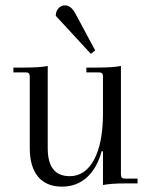

<svg xmlns="http://www.w3.org/2000/svg" viewBox="-20 -684 563 716"><path d="M319 -483 188 -625Q188 -642 198 -653Q208 -664 222 -664Q246 -664 263 -630L335 -496ZM211 12Q153 12 122 -25Q91 -62 91 -132V-399Q91 -414 77 -414H30V-432H68Q130 -432 158 -438V-131Q158 -27 240 -27Q298 -27 331 -89Q364 -151 364 -261V-399Q364 -414 350 -414H302V-432H341Q401 -432 431 -438V-32Q431 -18 445 -18H493V0H444Q394 0 364 6V-120H359Q342 -57 304 -22.5Q266 12 211 12Z"/></svg>

Font: Arapey Thin
Style: Regular
Weight: 100
Designer: Eduardo Rodriguez Tunni
Foundry: Eduardo Rodriguez Tunni
Version: Version 4.000;hotconv 1.0.109;makeotfexe 2.5.65596